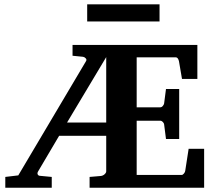

<svg xmlns="http://www.w3.org/2000/svg" viewBox="-20 -882 1009 902"><path d="M939 0H400.9V-50.8L453.1 -55.2Q463.4 -56.2 471.2 -63.2Q479 -70.3 479 -77.1V-244.1H257.8L159.2 -77.1Q154.3 -68.8 157 -63Q159.7 -57.1 166 -56.2L223.1 -50.8V0H4.9V-50.8L65.9 -58.1L383.8 -594.2Q388.7 -601.6 382.8 -607.9Q377 -614.3 370.1 -615.2L320.8 -620.1V-670.9H907.2V-511.2H835L820.8 -594.2Q819.3 -601.6 815.4 -607.2Q811.5 -612.8 804.2 -612.8H622.1V-377.9H732.9Q739.7 -377.9 745.1 -384.5Q750.5 -391.1 751 -396L759.8 -463.9H821.8V-229H759.8L751 -297.9Q750.5 -303.2 744.9 -309.1Q739.3 -314.9 732.9 -314.9H622.1V-60.1H833Q838.9 -60.1 844.2 -66.9Q849.6 -73.7 850.1 -79.1L866.2 -183.1H939ZM479 -306.2V-613.8L294.9 -306.2ZM729.5 -781.2H389.6V-861.8H729.5Z"/></svg>

Font: Charis
Style: Bold
Weight: 700
Designer: Walt Agee, Miriam Martin, Annie Olsen, Victor Gaultney, Lorna Priest, Alan Ward, Bob Hallissy, Martin Hosken, Sharon Cor
Foundry: SIL Global
Version: Version 7.000